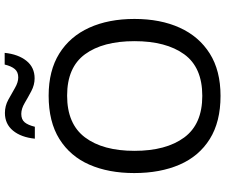

<svg xmlns="http://www.w3.org/2000/svg" viewBox="-91 -862 963 821"><g transform="rotate(-90 390.5 -451.5)"><path d="M720 -358Q720 -247 682.5 -164.5Q645 -82 572 -36Q499 10 391 10Q280 10 206.5 -36Q133 -82 97 -165Q61 -248 61 -359Q61 -469 97 -551Q133 -633 206.5 -679Q280 -725 392 -725Q499 -725 572 -679.5Q645 -634 682.5 -551.5Q720 -469 720 -358ZM156 -358Q156 -223 213 -145.5Q270 -68 391 -68Q513 -68 569 -145.5Q625 -223 625 -358Q625 -493 569 -569.5Q513 -646 392 -646Q271 -646 213.5 -569.5Q156 -493 156 -358ZM208 -784Q214 -843 242.5 -877.5Q271 -912 318 -912Q348 -912 374.5 -897.5Q401 -883 425 -869Q449 -855 470 -855Q493 -855 505.5 -869.5Q518 -884 525 -913H575Q569 -855 541 -820Q513 -785 466 -785Q438 -785 411.5 -799Q385 -813 360.5 -827.5Q336 -842 314 -842Q290 -842 278 -827.5Q266 -813 259 -784Z"/></g></svg>

Font: Noto Sans Tifinagh
Style: Regular
Weight: 400
Designer: JamraPatel
Foundry: JamraPatel LLC
Version: Version 2.004; ttfautohint (v1.8.4.7-5d5b)